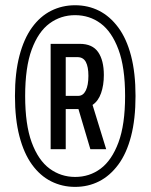

<svg xmlns="http://www.w3.org/2000/svg" viewBox="-20 -719 589 751"><path d="M273.6 12Q223.3 12 180.2 -9.6Q137.1 -31.2 105.3 -75Q73.5 -118.8 56 -186Q38.5 -253.2 38.5 -343.5Q38.5 -433.8 56 -500.8Q73.5 -567.8 105.3 -611.6Q137.1 -655.4 180.2 -677Q223.3 -698.5 273.6 -698.5Q324.8 -698.5 367.4 -677Q410.1 -655.4 442.6 -611.6Q475.1 -567.8 492.6 -500.8Q510.1 -433.8 510.1 -343.5Q510.1 -253.2 492.6 -186Q475.1 -118.8 442.6 -75Q410.1 -31.2 367.4 -9.6Q324.8 12 273.6 12ZM274 -26.9Q330.2 -26.9 373.7 -59.4Q417.3 -92 443.3 -161.7Q469.3 -231.4 469.3 -343.5Q469.3 -455.7 443.3 -525.4Q417.3 -595.1 373.7 -627.4Q330.2 -659.7 273.6 -659.7Q217.9 -659.7 173.9 -627.4Q129.9 -595.1 104.1 -525.4Q78.4 -455.7 78.4 -343.5Q78.4 -231.4 104.1 -161.7Q129.9 -92 174.1 -59.4Q218.4 -26.9 274 -26.9ZM178.1 -135.5V-547.5H291.9Q341.5 -547.5 363.9 -515.2Q386.2 -482.8 386.2 -425.5Q386.2 -385.7 375.3 -354.7Q364.5 -323.8 342 -308.6L395.3 -135.5H333.4L286.8 -292.5H237.1V-135.5ZM237.1 -344H285.8Q305.2 -344 315.5 -364.9Q325.8 -385.7 325.8 -422.2Q325.8 -458 315.7 -476.7Q305.5 -495.5 283.1 -495.5H237.1Z"/></svg>

Font: Archivo SemiBold ExtraCondensed
Style: Regular
Weight: 600
Width: 2
Version: Version 2.001